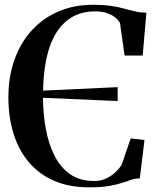

<svg xmlns="http://www.w3.org/2000/svg" viewBox="-20 -772 662 802"><path d="M352.5 10.5Q267 10.5 203.8 -17.8Q140.5 -46 98.5 -96.8Q56.5 -147.5 35.8 -216Q15 -284.5 15 -364.5Q15 -452 40.8 -523.5Q66.5 -595 113.5 -646Q160.5 -697 225.2 -724.5Q290 -752 368 -752Q414 -752 446 -747Q478 -742 502 -735.2Q526 -728.5 547.2 -723.8Q568.5 -719 591.5 -719L576 -540H500.5L481 -676.5Q474.5 -688.5 461.2 -699.2Q448 -710 427.2 -717.2Q406.5 -724.5 377 -724.5Q308.5 -724.5 260.8 -687Q213 -649.5 187.5 -576Q162 -502.5 160 -393.5L471.5 -408V-350L159.5 -363.5Q160 -297 171.2 -234.8Q182.5 -172.5 207 -123Q231.5 -73.5 272.2 -44.8Q313 -16 373 -16Q401.5 -16 424 -26.8Q446.5 -37.5 462.5 -53Q478.5 -68.5 487.5 -82L526 -194L583.5 -187L564 -27Q544.5 -26.5 527.5 -20.8Q510.5 -15 488.8 -7.8Q467 -0.5 434.8 5Q402.5 10.5 352.5 10.5Z"/></svg>

Font: Merriweather 144pt SemiBold
Style: Regular
Weight: 600
Version: Version 2.100